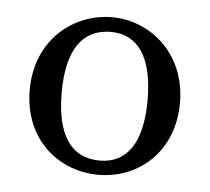

<svg xmlns="http://www.w3.org/2000/svg" viewBox="-37 -860 485 443"><g transform="rotate(5 205.5 -638.5)"><path d="M206 -787C268 -787 304 -738 304 -638C304 -537 268 -489 206 -489C141 -489 105 -537 105 -638C105 -738 141 -787 206 -787ZM206 -821C116 -821 31 -753 31 -638C31 -522 114 -456 206 -456C296 -456 379 -522 379 -638C379 -753 293 -821 206 -821Z"/></g></svg>

Font: Noto Serif CJK JP Medium
Style: Regular
Weight: 500
Designer: Ryoko NISHIZUKA 西塚涼子 (kana & ideographs); Frank Grießhammer (Latin, Greek & Cyrillic); Wenlong ZHANG 张文龙 (bopomofo); San
Foundry: Adobe Systems Incorporated
Version: Version 1.000;PS 1;hotconv 16.6.53;makeotf.lib2.5.65590